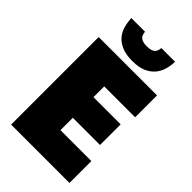

<svg xmlns="http://www.w3.org/2000/svg" viewBox="-271 -1008 1098 1098"><g transform="rotate(45 278.0 -458.5)"><path d="M272 -531V-444H492V-277H272V-177H522V0H50V-708H522V-531ZM105 -917H216Q218 -888 234 -876.5Q250 -865 282 -865Q314 -865 330 -876.5Q346 -888 348 -917H459Q458 -883 449 -852.5Q440 -822 419.5 -798.5Q399 -775 366.5 -761Q334 -747 284 -747H280Q231 -747 198 -761Q165 -775 144.5 -798.5Q124 -822 115.5 -852.5Q107 -883 105 -917Z"/></g></svg>

Font: Fz Poppins Black
Style: Regular
Weight: 900
Designer: Ninad Kale (Devanagari), Jonny Pinhorn (Latin)
Foundry: Indian Type Foundry
Version: Vit hóa bi Vntype.Com & FontZin.Com